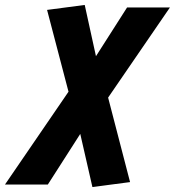

<svg xmlns="http://www.w3.org/2000/svg" viewBox="-123 -555 706 775"><path d="M-103 190 179 -222 165 -141 67 -515 219 -535 274 -284 240 -290 390 -525H563L288 -124L302 -205L402 180L250 200L191 -58L225 -52L70 190Z"/></svg>

Font: Radio Canada
Style: Italic
Weight: 400
Italic angle: -12°
Designer: Charles Daoud, Etienne Aubert Bonn, Alexandre Saumier Demers, Jacques Le Bailly
Foundry: Radio-Canada
Version: Version 2.104;gftools[0.9.28.dev5+ged2979d]